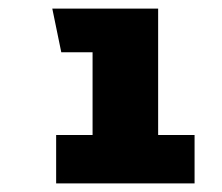

<svg xmlns="http://www.w3.org/2000/svg" viewBox="-20 -860 517 448"><path d="M349 -545H434V-432H111V-545H196V-738H123L102 -840H349Z"/></svg>

Font: Martel Sans Heavy
Style: Regular
Weight: 900
Designer: Dan Reynolds and Mathieu Réguer
Foundry: Dan Reynolds and Mathieu Réguer
Version: Version 1.001;PS 001.001;hotconv 1.0.70;makeotf.lib2.5.58329